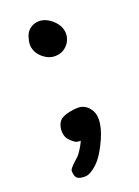

<svg xmlns="http://www.w3.org/2000/svg" viewBox="-112 -484 475 655"><g transform="rotate(-20 125.0 -156.0)"><path d="M58 -368Q58 -377 63 -394Q69 -413 83.5 -422.5Q98 -432 114 -432Q140 -432 163.5 -410Q187 -388 187 -360Q187 -347 179 -331Q160 -301 126 -301Q101 -301 79.5 -321Q58 -341 58 -368ZM106 0Q94 0 89 -4Q77 -12 68 -23Q59 -34 59 -55Q61 -88 84 -98Q94 -103 109.5 -106Q125 -109 138 -109Q161 -109 176.5 -91.5Q192 -74 192 -49Q192 -18 174 21.5Q156 61 139 82Q126 98 110 109Q94 120 82 120Q59 120 52 112Q45 104 45 86Q45 79 67 59Q82 46 86 40Q104 14 109 0Z"/></g></svg>

Font: Itim
Style: Regular
Weight: 400
Designer: Suppakit Chalermlarp
Version: Version 1.002g